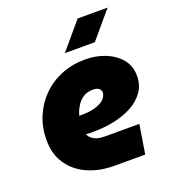

<svg xmlns="http://www.w3.org/2000/svg" viewBox="-133 -828 826 927"><g transform="rotate(-20 279.5 -364.5)"><path d="M296 0Q219 0 159 -27Q99 -54 64.5 -105Q30 -156 30 -227Q30 -293 53.5 -348.5Q77 -404 118.5 -445Q160 -486 216 -508.5Q272 -531 338 -531Q393 -531 440.5 -512Q488 -493 517.5 -457.5Q547 -422 547 -372Q547 -324 522 -289Q497 -254 455.5 -232Q414 -210 363 -199.5Q312 -189 259 -189Q249 -189 239 -189Q229 -189 219 -190Q224 -174 244 -161.5Q264 -149 299 -149H478L454 0ZM219 -285Q222 -285 225 -285Q228 -285 231 -285Q269 -285 295 -292Q321 -299 336 -309Q351 -319 357.5 -330.5Q364 -342 364 -352Q364 -364 354.5 -372.5Q345 -381 323 -381Q291 -381 270.5 -366Q250 -351 238 -330.5Q226 -310 221 -292Q220 -290 219.5 -288Q219 -286 219 -285ZM257 -593 372 -729H526L411 -593Z"/></g></svg>

Font: MuseoModerno Black
Style: Italic
Weight: 900
Italic angle: -9°
Designer: Pablo Cosgaya, Héctor Gatti, Marcela Romero, and the Authors of The MuseoModerno Project.
Foundry: Omnibus-Type Team
Version: Version 1.003